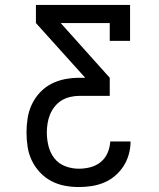

<svg xmlns="http://www.w3.org/2000/svg" viewBox="-20 -550 640 775"><path d="M298 205Q269 205 240.5 199.5Q212 194 186.5 180.5Q161 167 141 145.5Q121 124 108.5 98Q96 72 91.5 43Q87 14 87 -15Q87 -44 91.5 -73Q96 -102 108.5 -128.5Q121 -155 141 -176.5Q161 -198 187 -211.5Q213 -225 242 -230.5Q271 -236 300 -236H324L125 -457V-530H505V-385H423V-457H225L423 -236V-163H300Q281 -163 262.5 -158.5Q244 -154 228.5 -144.5Q213 -135 201 -120Q189 -105 182 -88Q175 -71 172 -52Q169 -33 169 -15Q169 13 176 40.5Q183 68 200 89.5Q217 111 243.5 121Q270 131 298 131Q322 131 345 125Q368 119 386.5 104Q405 89 414.5 66.5Q424 44 425 21H507Q507 47 500 72.5Q493 98 479 120Q465 142 444.5 159.5Q424 177 400 187Q376 197 350 201Q324 205 298 205Z"/></svg>

Font: Iosevka Curly Slab Extended
Style: Regular
Weight: 400
Width: 7
Monospace: yes
Designer: Belleve Invis
Foundry: Belleve Invis
Version: Version 11.1.0; ttfautohint (v1.8.3)